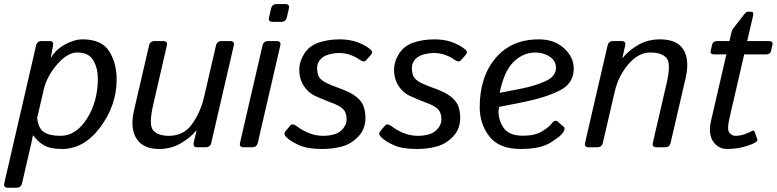

<svg xmlns="http://www.w3.org/2000/svg" viewBox="-50 -711 3750 927"><path d="M-12.2 195.3Q-34.2 195.3 -29.3 173.3L124 -490.7Q128.9 -512.7 150.9 -512.7H191.9Q210 -512.7 206.1 -490.7L195.3 -432.1H196.3Q217.8 -470.7 263.2 -495.8Q308.6 -521 347.7 -521Q440.4 -521 476.8 -464.1Q513.2 -407.2 513.2 -327.6Q513.2 -203.1 434.6 -97.4Q356 8.3 249.5 8.3Q195.3 8.3 165 -8.1Q134.8 -24.4 109.9 -57.6H108.9Q106.9 -43.9 103 -27.8L56.6 173.3Q51.8 195.3 29.8 195.3ZM129.4 -141.6Q134.3 -92.8 161.1 -74Q188 -55.2 242.7 -55.2Q316.9 -55.2 369.6 -137.9Q422.4 -220.7 422.4 -331.1Q422.4 -381.8 400.4 -419.7Q378.4 -457.5 323.2 -457.5Q275.4 -457.5 225.8 -400.1Q176.3 -342.8 161.1 -278.3Z M597.2 -178.7 669.4 -490.7Q674.3 -512.7 696.3 -512.7H738.3Q760.3 -512.7 755.4 -490.7L689 -202.1Q667 -106 690.4 -80.6Q713.9 -55.2 765.1 -55.2Q836.9 -55.2 877.4 -112.1Q918 -168.9 935.1 -242.2L992.7 -490.7Q997.6 -512.7 1019.5 -512.7H1061.5Q1083.5 -512.7 1078.6 -490.7L970.2 -22Q965.3 0 943.4 0H902.3Q880.4 0 885.3 -22L898.9 -80.6H897Q868.2 -44.9 821.5 -18.3Q774.9 8.3 718.8 8.3Q640.6 8.3 608.9 -41.7Q577.1 -91.8 597.2 -178.7Z M1126 0Q1104 0 1108.9 -22L1217.3 -490.7Q1222.2 -512.7 1244.1 -512.7H1286.1Q1308.1 -512.7 1303.2 -490.7L1194.8 -22Q1189.9 0 1168 0ZM1265.6 -605.5Q1243.7 -605.5 1249 -627.4L1258.8 -669.4Q1263.7 -691.4 1285.6 -691.4H1327.6Q1349.6 -691.4 1344.7 -669.4L1335 -627.4Q1329.6 -605.5 1307.6 -605.5Z M1331.5 -49.8Q1317.4 -64.9 1327.6 -76.7L1352.1 -105.5Q1362.3 -117.2 1383.8 -101.1Q1411.6 -80.1 1443.6 -67.6Q1475.6 -55.2 1510.7 -55.2Q1537.1 -55.2 1563.2 -62.3Q1589.4 -69.3 1606.4 -90.3Q1623.5 -111.3 1623.5 -132.3Q1623.5 -153.3 1617.4 -168Q1611.3 -182.6 1596.2 -192.9Q1581.1 -203.1 1565.9 -209Q1545.4 -216.8 1518.8 -227.5Q1492.2 -238.3 1469.2 -249Q1446.8 -259.8 1429.2 -279.8Q1411.6 -299.8 1403.3 -323.5Q1395 -347.2 1395 -374Q1395 -414.1 1419.4 -452.4Q1443.8 -490.7 1490 -505.9Q1536.1 -521 1590.3 -521Q1637.2 -521 1674.8 -507.6Q1712.4 -494.1 1738.8 -472.2Q1753.4 -460 1740.7 -445.8L1716.3 -418.5Q1707 -408.2 1685.1 -423.8Q1665.5 -437.5 1640.1 -446.3Q1614.7 -455.1 1587.9 -455.1Q1564.5 -455.1 1538.3 -448.2Q1512.2 -441.4 1496.6 -423.8Q1481 -406.2 1481 -381.8Q1481 -364.3 1485.8 -349.6Q1490.7 -335 1503.2 -325Q1515.6 -314.9 1529.8 -308.6Q1555.2 -296.9 1578.9 -288.6Q1602.5 -280.3 1622.1 -271.5Q1656.2 -256.8 1677.7 -237.3Q1699.2 -217.8 1706.8 -193.8Q1714.4 -169.9 1714.4 -142.1Q1714.4 -87.9 1680.4 -52.2Q1646.5 -16.6 1603 -4.2Q1559.6 8.3 1503.4 8.3Q1433.6 8.3 1391.8 -11Q1350.1 -30.3 1331.5 -49.8Z M1789.1 -49.8Q1774.9 -64.9 1785.2 -76.7L1809.6 -105.5Q1819.8 -117.2 1841.3 -101.1Q1869.1 -80.1 1901.1 -67.6Q1933.1 -55.2 1968.3 -55.2Q1994.6 -55.2 2020.8 -62.3Q2046.9 -69.3 2064 -90.3Q2081.1 -111.3 2081.1 -132.3Q2081.1 -153.3 2075 -168Q2068.8 -182.6 2053.7 -192.9Q2038.6 -203.1 2023.4 -209Q2002.9 -216.8 1976.3 -227.5Q1949.7 -238.3 1926.8 -249Q1904.3 -259.8 1886.7 -279.8Q1869.1 -299.8 1860.8 -323.5Q1852.5 -347.2 1852.5 -374Q1852.5 -414.1 1877 -452.4Q1901.4 -490.7 1947.5 -505.9Q1993.7 -521 2047.9 -521Q2094.7 -521 2132.3 -507.6Q2169.9 -494.1 2196.3 -472.2Q2210.9 -460 2198.2 -445.8L2173.8 -418.5Q2164.6 -408.2 2142.6 -423.8Q2123 -437.5 2097.7 -446.3Q2072.3 -455.1 2045.4 -455.1Q2022 -455.1 1995.8 -448.2Q1969.7 -441.4 1954.1 -423.8Q1938.5 -406.2 1938.5 -381.8Q1938.5 -364.3 1943.4 -349.6Q1948.2 -335 1960.7 -325Q1973.1 -314.9 1987.3 -308.6Q2012.7 -296.9 2036.4 -288.6Q2060.1 -280.3 2079.6 -271.5Q2113.8 -256.8 2135.3 -237.3Q2156.7 -217.8 2164.3 -193.8Q2171.9 -169.9 2171.9 -142.1Q2171.9 -87.9 2137.9 -52.2Q2104 -16.6 2060.5 -4.2Q2017.1 8.3 1960.9 8.3Q1891.1 8.3 1849.4 -11Q1807.6 -30.3 1789.1 -49.8Z M2266.1 -193.4Q2266.1 -339.8 2342.5 -430.4Q2418.9 -521 2551.3 -521Q2627 -521 2673.6 -477.8Q2720.2 -434.6 2720.2 -379.9Q2720.2 -307.6 2651.1 -273.4Q2582 -239.3 2480 -218.8L2359.9 -194.8Q2356.9 -176.3 2356.9 -175.3Q2356.9 -127 2383.3 -91.3Q2409.7 -55.7 2475.6 -55.7Q2531.7 -55.7 2565.9 -76.2Q2600.1 -96.7 2612.3 -113.3Q2629.4 -136.2 2643.1 -123.5L2671.9 -98.6Q2681.2 -90.3 2668.9 -71.3Q2657.7 -53.7 2608.4 -22.7Q2559.1 8.3 2463.9 8.3Q2359.9 8.3 2313 -52Q2266.1 -112.3 2266.1 -193.4ZM2362.3 -262.7 2462.4 -282.2Q2530.8 -295.4 2582.5 -318.6Q2634.3 -341.8 2634.3 -383.8Q2634.3 -417 2604.2 -437.3Q2574.2 -457.5 2535.2 -457.5Q2476.1 -457.5 2429.9 -412.6Q2383.8 -367.7 2362.3 -262.7Z M2792 0Q2770 0 2774.9 -22L2883.3 -490.7Q2888.2 -512.7 2910.2 -512.7H2951.2Q2973.1 -512.7 2968.3 -490.7L2955.1 -432.1H2957Q2985.8 -467.8 3032 -494.4Q3078.1 -521 3136.7 -521Q3219.7 -521 3250 -470.9Q3280.3 -420.9 3260.3 -334L3188 -22Q3183.1 0 3161.1 0H3119.1Q3097.2 0 3102.1 -22L3168.9 -310.5Q3190.9 -406.2 3167.5 -431.9Q3144 -457.5 3090.3 -457.5Q3031.7 -457.5 2983.6 -400.6Q2935.5 -343.8 2918.5 -270.5L2860.8 -22Q2856 0 2834 0Z M3399.4 -448.2Q3377.4 -448.2 3381.3 -465.3L3388.2 -495.6Q3392.1 -512.7 3414.1 -512.7H3471.7L3481.9 -556.6Q3484.4 -565.9 3491.2 -575.2L3539.6 -637.2Q3552.7 -654.3 3558.6 -654.3H3575.7Q3590.3 -654.3 3586.4 -637.2L3557.6 -512.7H3661.6Q3683.6 -512.7 3679.7 -495.6L3672.9 -465.3Q3668.9 -448.2 3647 -448.2H3543L3471.2 -137.2Q3459.5 -85.9 3471.4 -70.6Q3483.4 -55.2 3500.5 -55.2Q3522.9 -55.2 3546.9 -63.7Q3570.8 -72.3 3579.1 -77.6Q3589.8 -84.5 3593.3 -74.7L3606 -39.6Q3608.9 -30.8 3600.6 -25.4Q3580.6 -12.7 3542.2 -2.2Q3503.9 8.3 3460.4 8.3Q3417.5 8.3 3392.8 -28.3Q3368.2 -64.9 3383.8 -131.8L3457 -448.2Z"/></svg>

Font: Istok
Style: Italic
Weight: 500
Italic angle: -13°
Designer: Andrey V. Panov
Foundry: Andrey V. Panov
Version: Version 1.0.3